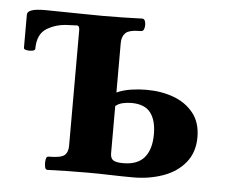

<svg xmlns="http://www.w3.org/2000/svg" viewBox="-39 -460 595 506"><g transform="rotate(5 258.5 -207.5)"><path d="M103 2Q98 2 96.5 -7Q95 -16 96.5 -24.5Q98 -33 103 -33Q136 -33 145.5 -41Q155 -49 155 -66V-372Q155 -384 148 -384L124 -383Q93 -382 68.5 -367Q44 -352 44 -313Q44 -309 36.5 -307.5Q29 -306 21.5 -307.5Q14 -309 14 -313V-401Q14 -417 60 -417Q81 -417 98 -416.5Q115 -416 132 -416Q149 -416 168.5 -415.5Q188 -415 213 -415Q239 -415 265.5 -415.5Q292 -416 318 -417Q324 -417 326 -409Q328 -401 326 -392.5Q324 -384 318 -384Q286 -384 276.5 -374.5Q267 -365 267 -348V-217Q285 -225 305.5 -228Q326 -231 345 -231Q385 -231 417.5 -219Q450 -207 470 -182Q490 -157 490 -118Q490 -78 468 -51Q446 -24 409.5 -11Q373 2 331 2Q301 2 271 1Q241 0 211 0Q184 0 157 0.5Q130 1 103 2ZM301 -33Q339 -33 357 -54.5Q375 -76 375 -116Q375 -153 359.5 -173Q344 -193 309 -193Q298 -193 286.5 -190.5Q275 -188 267 -181V-56Q267 -43 274.5 -38Q282 -33 301 -33Z"/></g></svg>

Font: Junicode VF
Style: Regular
Weight: 400
Designer: Peter S. Baker
Version: Version 2.213